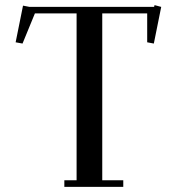

<svg xmlns="http://www.w3.org/2000/svg" viewBox="-20 -729 703 749"><path d="M41 -564 69.8 -707 95.2 -702.1H581.1L583 -709L608.9 -702.1L580.1 -559.1L554.2 -564V-676.8H378.9V-25.9H460.9V0H231V-25.9H278.8V-676.8H116.2L67.9 -559.1Z"/></svg>

Font: Dehuti
Style: Bold
Weight: 700
Version: Version 1.2